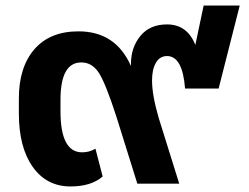

<svg xmlns="http://www.w3.org/2000/svg" viewBox="-20 -662 897 692"><path d="M714 -642H844L768 -343H647Q638 -460 582 -460Q556 -460 542 -436Q528 -412 528 -372Q528 -319 552 -237L626 0H475L400 -240Q362 -358 337.5 -397.5Q313 -437 273 -437Q198 -437 198 -302V-261Q198 -113 276 -113Q302 -113 324 -126L350 -26Q309 10 234 10Q148 10 98 -60.5Q48 -131 48 -253V-307Q48 -420 104 -484.5Q160 -549 263 -549Q397 -549 452 -424V-432Q452 -491 486 -532.5Q520 -574 582 -574Q655 -574 684 -500Z"/></svg>

Font: FiraGO
Style: Bold
Weight: 700
Designer: bBox Type
Foundry: bBox Type GmbH
Version: Version 1.001;PS 001.001;hotconv 1.0.88;makeotf.lib2.5.64775